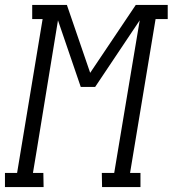

<svg xmlns="http://www.w3.org/2000/svg" viewBox="-44 -755 697 775"><path d="M132 0H-24V-57H25L128 -678H86V-735H226L320 -461L504 -735H633V-678H584L481 -57H523V0H368L367 -57H417L432 -147Q454 -279 476 -410.5Q498 -542 520 -673L340 -404H282L190 -673Q168 -542 147 -410.5Q126 -279 104 -147L89 -57H131Z"/></svg>

Font: Iosevka HT Light Extended
Style: Italic
Weight: 300
Width: 7
Italic angle: -9°
Monospace: yes
Designer: Belleve Invis
Foundry: Belleve Invis
Version: Version 32.3.0; ttfautohint (v1.8.4)